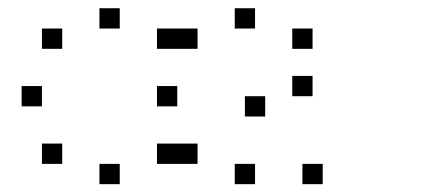

<svg xmlns="http://www.w3.org/2000/svg" viewBox="-20 -487 1040 473"><path d="M466.7 -133.3V-83.3H416.7V-133.3ZM750 -416.7V-366.7H700V-416.7ZM608.3 -466.7V-416.7H558.3V-466.7ZM466.7 -416.7V-366.7H416.7V-416.7ZM775 -83.3V-33.3H725V-83.3ZM608.3 -83.3V-33.3H558.3V-83.3ZM416.7 -133.3V-83.3H366.7V-133.3ZM275 -83.3V-33.3H225V-83.3ZM133.3 -133.3V-83.3H83.3V-133.3ZM750 -300V-250H700V-300ZM633.3 -250V-200H583.3V-250ZM416.7 -275V-225H366.7V-275ZM83.3 -275V-225H33.3V-275ZM416.7 -416.7V-366.7H366.7V-416.7ZM275 -466.7V-416.7H225V-466.7ZM133.3 -416.7V-366.7H83.3V-416.7Z"/></svg>

Font: 0xA000-Boxes
Style: Boxes
Weight: 400
Version: Version 0.1